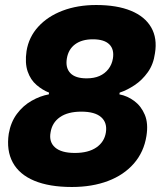

<svg xmlns="http://www.w3.org/2000/svg" viewBox="-20 -736 642 767"><path d="M267 11Q177 11 117 -14Q57 -39 31 -87Q5 -135 15 -202Q23 -248 47.5 -281Q72 -314 106.5 -333.5Q141 -353 175 -359L176 -366Q150 -376 126 -396.5Q102 -417 90.5 -450.5Q79 -484 86 -532Q95 -588 133 -629.5Q171 -671 230.5 -693.5Q290 -716 364 -716Q447 -716 503 -693Q559 -670 584 -626.5Q609 -583 599 -523Q593 -479 570.5 -447.5Q548 -416 518 -396Q488 -376 458 -366L457 -359Q489 -353 516.5 -332.5Q544 -312 558.5 -277.5Q573 -243 565 -193Q555 -129 515 -83Q475 -37 411.5 -13Q348 11 267 11ZM279 -125Q333 -125 365 -147Q397 -169 403 -207Q409 -246 384 -268Q359 -290 305 -290Q251 -290 219.5 -268Q188 -246 182 -207Q175 -169 200 -147Q225 -125 279 -125ZM326 -423Q356 -423 377.5 -432.5Q399 -442 413 -460Q427 -478 431 -502Q437 -539 416.5 -559Q396 -579 351 -579Q307 -579 280 -559Q253 -539 247 -502Q241 -465 261 -444Q281 -423 326 -423Z"/></svg>

Font: Nunito Sans 6pt Black
Style: Italic
Weight: 900
Italic angle: -9°
Version: Version 3.101;gftools[0.9.27]